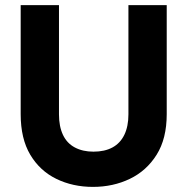

<svg xmlns="http://www.w3.org/2000/svg" viewBox="-20 -720 733 752"><path d="M344 12Q265 12 200.5 -19.5Q136 -51 98.5 -114Q61 -177 61 -273V-700H211V-272Q211 -225 226.5 -192Q242 -159 273 -142.5Q304 -126 346 -126Q390 -126 420.5 -142.5Q451 -159 467 -192Q483 -225 483 -272V-700H633V-273Q633 -177 593.5 -114Q554 -51 488.5 -19.5Q423 12 344 12Z"/></svg>

Font: DM Sans 16pt Black
Style: Regular
Weight: 900
Version: Version 4.004;gftools[0.9.30]